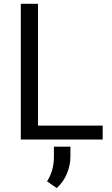

<svg xmlns="http://www.w3.org/2000/svg" viewBox="-20 -731 586 1006"><path d="M518 0H89V-711H179V-73H518ZM277.5 254.5 226.5 219.5Q262.5 162.5 262.5 91.5V37.5H349V90Q349 133 331.2 177.2Q313.5 221.5 277.5 254.5Z"/></svg>

Font: Roberto Sans
Style: Regular
Weight: 400
Designer: Google (font) & Cristiano Sobral (main changes)
Version: Version 1.500; ttfautohint (v1.8.4.7-5d5b-dirty)